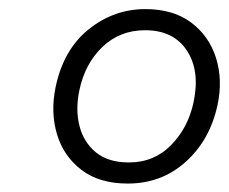

<svg xmlns="http://www.w3.org/2000/svg" viewBox="-20 -746 515 432"><path d="M267.5 -333Q203.5 -333 163.2 -363.8Q123 -394.5 108.2 -444Q93.5 -493.5 105 -549.5Q122.5 -634 179.2 -679.8Q236 -725.5 307 -725.5Q370 -725.5 410.2 -695.2Q450.5 -665 466 -615.8Q481.5 -566.5 469.5 -510Q452.5 -431 398 -382Q343.5 -333 267.5 -333ZM270 -380.5Q327 -380.5 365.2 -419.8Q403.5 -459 415.5 -516Q430.5 -586.5 400.5 -632.2Q370.5 -678 306.5 -678Q249.5 -678 210.2 -640.2Q171 -602.5 158.5 -542.5Q149.5 -499.5 158.8 -462.8Q168 -426 195.8 -403.2Q223.5 -380.5 270 -380.5Z"/></svg>

Font: Commissioner Light
Style: Italic
Weight: 300
Italic angle: -12°
Designer: Kostas Bartsokas
Foundry: Kostas Bartsokas
Version: Version 1.000; ttfautohint (v1.8.3)